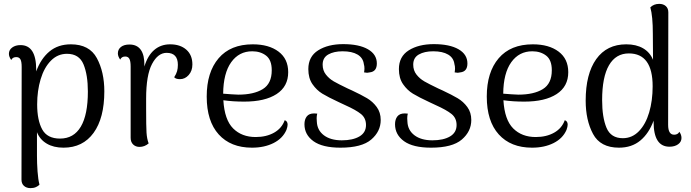

<svg xmlns="http://www.w3.org/2000/svg" viewBox="-20 -750 3568 992"><path d="M519 -278Q519 -140 463.5 -63.5Q408 13 308 13Q257 13 221.5 -8Q186 -29 171 -67V55Q171 94 174 136Q177 178 184 204Q178 211 166 216.5Q154 222 138 222Q117 222 104 210.5Q91 199 91 178L92 -404Q92 -432 85.5 -443.5Q79 -455 64 -455Q45 -455 38 -440Q26 -457 26 -472Q26 -492 43 -504.5Q60 -517 86 -517Q167 -517 167 -390V-381Q191 -447 235.5 -484Q280 -521 346 -521Q442 -521 480.5 -449.5Q519 -378 519 -278ZM434 -277Q434 -363 411.5 -417.5Q389 -472 326 -472Q278 -472 243 -436.5Q208 -401 190 -341Q172 -281 172 -211Q172 -129 198 -81.5Q224 -34 290 -34Q361 -34 397.5 -95.5Q434 -157 434 -277Z M974 -417Q974 -384 955 -362.5Q936 -341 910 -341Q888 -341 880 -351Q891 -368 895 -382.5Q899 -397 899 -415Q899 -477 841 -477Q796 -477 765.5 -419.5Q735 -362 735 -241V-187Q735 -97 737 -65Q739 -33 748 -9Q727 9 701 9Q681 9 668 -3.5Q655 -16 655 -38V-406Q655 -434 648.5 -446Q642 -458 627 -458Q608 -458 601 -442Q589 -459 589 -474Q589 -495 605 -507.5Q621 -520 649 -520Q688 -520 707.5 -492.5Q727 -465 726 -411V-406Q743 -463 777 -492Q811 -521 859 -521Q911 -521 942.5 -493.5Q974 -466 974 -417Z M1466 -106Q1466 -96 1460 -79Q1441 -35 1393.5 -11Q1346 13 1282 13Q1172 13 1110 -55.5Q1048 -124 1048 -251Q1048 -377 1109.5 -449Q1171 -521 1286 -521Q1369 -521 1419 -483.5Q1469 -446 1469 -377Q1469 -303 1409 -264Q1349 -225 1242 -225Q1183 -225 1134 -232Q1140 -131 1184.5 -86.5Q1229 -42 1301 -42Q1356 -42 1396 -64.5Q1436 -87 1451 -129Q1466 -124 1466 -106ZM1133 -266Q1181 -262 1211 -261Q1291 -261 1337.5 -289.5Q1384 -318 1384 -387Q1384 -440 1355 -462.5Q1326 -485 1283 -485Q1215 -485 1174.5 -428.5Q1134 -372 1133 -266Z M1553 -108Q1553 -133 1565 -148.5Q1577 -164 1603 -164Q1613 -164 1619 -163Q1616 -151 1616 -139Q1616 -128 1617 -121Q1619 -77 1653.5 -51Q1688 -25 1746 -25Q1803 -25 1837 -45Q1871 -65 1871 -104Q1871 -140 1845 -161Q1819 -182 1763 -207L1731 -222Q1675 -248 1645.5 -266Q1616 -284 1594.5 -315Q1573 -346 1573 -393Q1573 -458 1624 -490Q1675 -522 1753 -522Q1835 -522 1881 -495.5Q1927 -469 1927 -422Q1927 -380 1890 -376Q1880 -374 1877 -374Q1871 -374 1861 -376Q1863 -388 1863 -396Q1863 -409 1860 -418Q1856 -451 1827.5 -468Q1799 -485 1750 -485Q1705 -485 1676 -468.5Q1647 -452 1647 -416Q1647 -386 1664 -364.5Q1681 -343 1704.5 -329.5Q1728 -316 1776 -293L1798 -283Q1847 -260 1876.5 -242.5Q1906 -225 1926.5 -197Q1947 -169 1947 -130Q1947 -71 1898 -29Q1849 13 1739 13Q1646 13 1599.5 -20.5Q1553 -54 1553 -108Z M2021 -108Q2021 -133 2033 -148.5Q2045 -164 2071 -164Q2081 -164 2087 -163Q2084 -151 2084 -139Q2084 -128 2085 -121Q2087 -77 2121.5 -51Q2156 -25 2214 -25Q2271 -25 2305 -45Q2339 -65 2339 -104Q2339 -140 2313 -161Q2287 -182 2231 -207L2199 -222Q2143 -248 2113.5 -266Q2084 -284 2062.5 -315Q2041 -346 2041 -393Q2041 -458 2092 -490Q2143 -522 2221 -522Q2303 -522 2349 -495.5Q2395 -469 2395 -422Q2395 -380 2358 -376Q2348 -374 2345 -374Q2339 -374 2329 -376Q2331 -388 2331 -396Q2331 -409 2328 -418Q2324 -451 2295.5 -468Q2267 -485 2218 -485Q2173 -485 2144 -468.5Q2115 -452 2115 -416Q2115 -386 2132 -364.5Q2149 -343 2172.5 -329.5Q2196 -316 2244 -293L2266 -283Q2315 -260 2344.5 -242.5Q2374 -225 2394.5 -197Q2415 -169 2415 -130Q2415 -71 2366 -29Q2317 13 2207 13Q2114 13 2067.5 -20.5Q2021 -54 2021 -108Z M2913 -106Q2913 -96 2907 -79Q2888 -35 2840.5 -11Q2793 13 2729 13Q2619 13 2557 -55.5Q2495 -124 2495 -251Q2495 -377 2556.5 -449Q2618 -521 2733 -521Q2816 -521 2866 -483.5Q2916 -446 2916 -377Q2916 -303 2856 -264Q2796 -225 2689 -225Q2630 -225 2581 -232Q2587 -131 2631.5 -86.5Q2676 -42 2748 -42Q2803 -42 2843 -64.5Q2883 -87 2898 -129Q2913 -124 2913 -106ZM2580 -266Q2628 -262 2658 -261Q2738 -261 2784.5 -289.5Q2831 -318 2831 -387Q2831 -440 2802 -462.5Q2773 -485 2730 -485Q2662 -485 2621.5 -428.5Q2581 -372 2580 -266Z M3501 -37Q3501 -17 3483.5 -4.5Q3466 8 3439 8Q3357 8 3357 -120V-127Q3333 -61 3288.5 -24Q3244 13 3178 13Q3082 13 3044 -58Q3006 -129 3006 -230Q3006 -368 3060.5 -444.5Q3115 -521 3216 -521Q3267 -521 3302.5 -500.5Q3338 -480 3354 -441L3353 -575Q3353 -667 3340 -712Q3358 -730 3386 -730Q3407 -730 3420 -718.5Q3433 -707 3433 -686L3432 -105Q3432 -54 3463 -54Q3482 -54 3490 -69Q3501 -54 3501 -37ZM3352 -304Q3352 -474 3229 -474Q3162 -474 3126.5 -413Q3091 -352 3091 -233Q3091 -144 3113.5 -90Q3136 -36 3198 -36Q3246 -36 3281 -72Q3316 -108 3334 -169Q3352 -230 3352 -304Z"/></svg>

Font: Arima Madurai
Style: Regular
Weight: 400
Designer: Joana Correia and Natanael Gama
Foundry: NDISCOVER
Version: Version 1.020